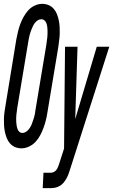

<svg xmlns="http://www.w3.org/2000/svg" viewBox="-42 -763 588 998"><path d="M70 8Q52 8 36.5 1.5Q21 -5 10 -17.5Q-1 -30 -7 -45.5Q-13 -61 -16.5 -77.5Q-20 -94 -21 -111.5Q-22 -129 -21.5 -146.5Q-21 -164 -18.5 -181.5Q-16 -199 -13 -217L43 -559Q47 -579 51.5 -598.5Q56 -618 63 -637Q70 -656 80.5 -675Q91 -694 105 -709.5Q119 -725 138.5 -734Q158 -743 177 -743Q195 -743 210.5 -736.5Q226 -730 237 -717.5Q248 -705 254 -689.5Q260 -674 263.5 -657.5Q267 -641 268 -623.5Q269 -606 268.5 -588.5Q268 -571 265.5 -553.5Q263 -536 261 -518L204 -176Q201 -156 196 -136.5Q191 -117 184 -98Q177 -79 167 -60Q157 -41 142.5 -25.5Q128 -10 108.5 -1Q89 8 70 8ZM75 -72Q83 -72 91 -76.5Q99 -81 105.5 -88.5Q112 -96 116.5 -104Q121 -112 124 -120.5Q127 -129 130 -137.5Q133 -146 135.5 -154.5Q138 -163 139.5 -171.5Q141 -180 142 -189L199 -531Q200 -541 201.5 -550.5Q203 -560 204 -569.5Q205 -579 205 -588Q205 -597 205 -606.5Q205 -616 203.5 -625Q202 -634 199 -642.5Q196 -651 189 -657Q182 -663 173 -663Q164 -663 156 -658.5Q148 -654 141.5 -646.5Q135 -639 131 -631Q127 -623 123.5 -614.5Q120 -606 117 -597.5Q114 -589 112 -580.5Q110 -572 108 -563.5Q106 -555 105 -546L48 -204Q47 -194 45.5 -184.5Q44 -175 43 -165.5Q42 -156 42 -147Q42 -138 42.5 -128.5Q43 -119 44.5 -110Q46 -101 49 -92.5Q52 -84 58.5 -78Q65 -72 75 -72ZM180 215 184 135H221Q230 135 238 131Q246 127 251.5 119.5Q257 112 260 103.5Q263 95 266 87L291 9L296 -520H361L349 -144L461 -520H526L323 115Q319 128 314.5 140.5Q310 153 303.5 164.5Q297 176 288.5 186.5Q280 197 267.5 204Q255 211 242.5 213Q230 215 217 215Z"/></svg>

Font: Iosevka SS04 Medium
Style: Italic
Weight: 500
Italic angle: -9°
Monospace: yes
Designer: Belleve Invis
Foundry: Belleve Invis
Version: Version 19.0.0; ttfautohint (v1.8.4)